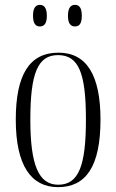

<svg xmlns="http://www.w3.org/2000/svg" viewBox="-20 -761 479 791"><path d="M289 -652C307 -652 317 -664 317 -696C317 -728 307 -741 289 -741C271 -741 260 -728 260 -696C260 -664 271 -652 289 -652ZM144 -652C162 -652 173 -664 173 -696C173 -728 162 -741 144 -741C127 -741 116 -728 116 -696C116 -664 127 -652 144 -652ZM219 10C334 10 394 -75 394 -268C394 -451 337 -544 221 -544C101 -544 45 -453 45 -268C45 -78 109 10 219 10ZM220 0C140 0 105 -79 105 -268C105 -458 135 -534 219 -534C305 -534 334 -458 334 -268C334 -80 305 0 220 0Z"/></svg>

Font: Noto Serif Display ExtraCondensed Light
Style: Regular
Weight: 300
Width: 2
Designer: Monotype Design Team
Foundry: Monotype Imaging Inc.
Version: Version 2.009